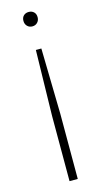

<svg xmlns="http://www.w3.org/2000/svg" viewBox="-116 -583 432 811"><g transform="rotate(-15 100.0 -177.5)"><path d="M100 -545Q113.5 -545 122.2 -536.8Q131 -528.5 131 -514Q131 -500 122.2 -491Q113.5 -482 100 -482Q86.5 -482 77.8 -491Q69 -500 69 -514Q69 -528.5 77.8 -536.8Q86.5 -545 100 -545ZM88 -382H112L118 -95V190H82V-95Z"/></g></svg>

Font: Encode Sans Condensed Thin
Style: Regular
Weight: 100
Width: 3
Designer: Multiple Designers
Foundry: Impallari Type
Version: Version 3.000; ttfautohint (v1.8.3) -l 8 -r 50 -G 200 -x 14 